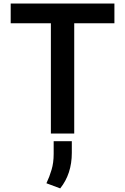

<svg xmlns="http://www.w3.org/2000/svg" viewBox="-20 -747 700 1074"><path d="M395.2 0H264.6V-616.8H39.8V-727.3H620V-616.8H395.2ZM316.8 306.8 239.7 278.1Q257.1 241.5 268.5 202.4Q280.2 163.7 280.2 114V43H381.7V108Q381.7 225.5 316.8 306.8Z"/></svg>

Font: Linik Sans SemiBold
Style: Regular
Weight: 600
Designer: Fonts by Rasmus Andersson / Changes by Cristiano Sobral with parts from Marc Monis
Foundry: rsms
Version: Version 3.020; ttfautohint (v1.6)